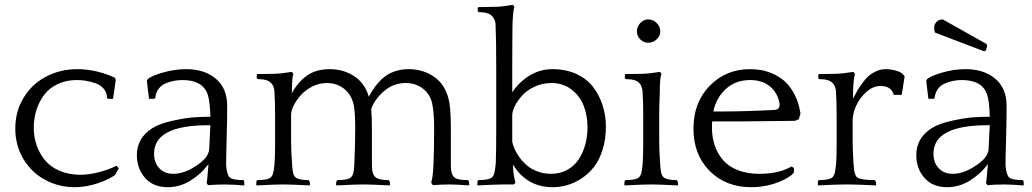

<svg xmlns="http://www.w3.org/2000/svg" viewBox="-20 -760 4253 791"><path d="M445.8 -353H424.8L420.9 -356Q420.9 -377.9 408 -393.6Q395 -409.2 374.5 -416.5Q354 -423.8 335 -427Q315.9 -430.2 296.9 -430.2Q252.9 -430.2 218 -413.8Q183.1 -397.5 162.1 -369.4Q141.1 -341.3 130.1 -306.9Q119.1 -272.5 119.1 -233.9Q119.1 -195.3 131.1 -160.9Q143.1 -126.5 166 -99.1Q189 -71.8 226.6 -55.9Q264.2 -40 312 -40Q345.2 -40 387 -50.5Q428.7 -61 459 -77.1L469.2 -66.9L454.1 -39.1Q428.7 -20.5 381.6 -4.6Q334.5 11.2 288.1 11.2Q222.7 11.2 166.7 -18.6Q110.8 -48.3 76.9 -104.2Q43 -160.2 43 -230Q43 -301.3 77.4 -357.7Q111.8 -414.1 170.2 -444.6Q228.5 -475.1 298.8 -475.1Q342.3 -475.1 385.7 -463.9Q429.2 -452.6 454.1 -439L457 -430.2Z M836.9 2.9 831.1 -6.8Q834.5 -21 838.9 -84Q809.6 -43.9 765.4 -16.4Q721.2 11.2 670.9 11.2Q611.3 11.2 577.6 -27.1Q543.9 -65.4 543.9 -121.1Q543.9 -190.9 606 -231Q637.2 -251 691.4 -262.7Q745.6 -274.4 777.6 -276.6Q809.6 -278.8 833 -278.8H846.7Q845.2 -344.2 835 -373Q813.5 -430.2 731.9 -430.2Q713.9 -430.2 697 -427Q680.2 -423.8 662.4 -416.5Q644.5 -409.2 633.1 -393.6Q621.6 -377.9 619.6 -356L615.7 -353H593.8L585 -426.8L587.9 -433.1Q600.1 -446.3 649.4 -460.7Q698.7 -475.1 747.1 -475.1Q822.3 -475.1 869.1 -435.8Q916 -396.5 916 -323.2Q916 -262.7 913.8 -188.7Q911.6 -114.7 911.6 -78.1Q915.5 -37.6 926.8 -28.8Q939 -18.1 981.9 -18.1L985.8 -14.2L986.8 0L985.8 3.9Q938 0 905.8 0Q868.2 0 836.9 2.9ZM831.1 -115.2Q840.8 -132.3 841.8 -144L846.7 -244.1H837.9Q614.7 -244.1 614.7 -127Q614.7 -89.4 636.5 -66.7Q658.2 -43.9 693.8 -43.9Q731.9 -43.9 772.7 -67.4Q813.5 -90.8 831.1 -115.2Z M1037.6 -438V-452.1L1041.5 -455.1H1059.6Q1122.6 -455.1 1147.5 -459L1182.6 -463.9L1188.5 -455.1Q1182.6 -441.4 1182.6 -377.9Q1182.6 -377.4 1182.1 -376.5Q1181.6 -375.5 1181.6 -375Q1207 -421.4 1244.1 -448.2Q1281.2 -475.1 1338.4 -475.1Q1394 -475.1 1438.2 -446.8Q1482.4 -418.5 1499.5 -361.8Q1510.3 -381.3 1520.5 -396.5Q1530.8 -411.6 1545.7 -427Q1560.5 -442.4 1576.9 -452.4Q1593.3 -462.4 1615.5 -468.8Q1637.7 -475.1 1663.6 -475.1Q1726.1 -475.1 1772.7 -440.4Q1819.3 -405.8 1831.5 -335.9Q1837.4 -300.8 1837.4 -223.1V-78.1Q1837.4 -40.5 1852.5 -28.8Q1864.7 -18.1 1907.2 -18.1L1911.6 -14.2L1913.6 0L1911.6 3.9Q1863.8 0 1831.5 0Q1795.4 0 1763.7 2.9L1756.3 -6.8Q1763.7 -31.7 1765.6 -78.1Q1768.6 -136.7 1768.6 -232.9Q1768.6 -295.4 1760.3 -335Q1750.5 -374.5 1720.7 -396.2Q1690.9 -418 1651.4 -418Q1600.6 -418 1562 -384.5Q1523.4 -351.1 1509.3 -311Q1512.2 -282.2 1512.2 -223.1V-78.1Q1512.2 -41.5 1528.3 -28.8Q1542 -18.1 1580.6 -18.1L1585.4 -13.2L1587.4 0L1585.4 3.9Q1509.3 0 1483.4 0H1469.2Q1442.4 0 1366.2 3.9L1364.3 0L1366.2 -14.2L1370.6 -18.1Q1413.1 -18.1 1425.3 -28.8Q1432.1 -35.2 1435.1 -45.9Q1438 -56.6 1439.5 -78.1Q1443.4 -156.2 1443.4 -232.9Q1443.4 -307.1 1435.5 -335Q1424.3 -374.5 1395 -396.2Q1365.7 -418 1326.7 -418Q1295.4 -418 1266.8 -403.6Q1238.3 -389.2 1219.7 -368.4Q1201.2 -347.7 1190.2 -325.7Q1179.2 -303.7 1179.2 -287.1V-174.8Q1179.2 -140.6 1183.6 -78.1Q1185.1 -56.6 1188 -45.9Q1190.9 -35.2 1198.2 -28.8Q1211.9 -18.1 1250.5 -18.1L1255.4 -13.2L1257.3 0L1255.4 3.9Q1179.2 0 1153.3 0H1139.6Q1112.8 0 1036.6 3.9L1035.6 0L1036.6 -14.2L1040.5 -18.1Q1083 -18.1 1095.2 -28.8Q1102.1 -35.2 1105 -45.7Q1107.9 -56.2 1110.4 -78.1Q1113.3 -111.3 1113.3 -163.1V-286.1Q1113.3 -345.7 1110.4 -386.2Q1107.4 -407.2 1097.7 -417Q1083.5 -434.1 1041.5 -434.1Z M2103.5 -6.8 2096.2 0H2050.3Q2023.4 0 1947.3 3.9L1946.3 0L1947.3 -14.2L1951.2 -18.1Q1994.1 -18.1 2006.3 -28.8Q2013.2 -35.2 2016.1 -45.7Q2019 -56.2 2021.5 -78.1L2022.5 -86.9Q2024.4 -136.7 2024.4 -233.9V-474.1Q2024.4 -596.2 2021.5 -662.1Q2020.5 -677.7 2008.3 -692.9Q1993.7 -710 1952.1 -710L1948.2 -713.9V-727.1L1952.1 -731H1970.2Q2033.2 -731 2058.1 -734.9L2093.3 -740.2L2099.1 -731Q2095.7 -723.6 2093.5 -696.8Q2091.3 -669.9 2091.3 -653.8Q2091.3 -641.1 2090.8 -591.1Q2090.3 -541 2090.3 -476.1V-379.9Q2120.1 -423.8 2162.8 -449.5Q2205.6 -475.1 2256.3 -475.1Q2311.5 -475.1 2354.5 -455.3Q2397.5 -435.5 2423.3 -401.9Q2449.2 -368.2 2462.6 -326.4Q2476.1 -284.7 2476.1 -237.8Q2476.1 -185.5 2462.4 -142.6Q2448.7 -99.6 2426.5 -71.5Q2404.3 -43.5 2375 -24.4Q2345.7 -5.4 2316.2 2.9Q2286.6 11.2 2257.3 11.2Q2150.4 11.2 2093.3 -82Q2093.3 -46.4 2103.5 -6.8ZM2400.4 -235.8Q2400.4 -283.2 2385 -323.5Q2369.6 -363.8 2335 -390.9Q2300.3 -418 2251.5 -418Q2215.3 -418 2183.3 -403.3Q2151.4 -388.7 2131.8 -367.2Q2112.3 -345.7 2101.3 -323.7Q2090.3 -301.8 2090.3 -285.2V-175.8Q2093.3 -161.6 2100.3 -145.5Q2107.4 -129.4 2120.8 -110.8Q2134.3 -92.3 2151.4 -77.9Q2168.5 -63.5 2194.3 -53.7Q2220.2 -43.9 2249.5 -43.9Q2287.6 -43.9 2317.1 -60.3Q2346.7 -76.7 2364.5 -104Q2382.3 -131.3 2391.4 -165Q2400.4 -198.7 2400.4 -235.8Z M2773.9 0 2772 3.9Q2695.8 0 2669.9 0H2656.2Q2629.4 0 2553.2 3.9L2552.2 0L2553.2 -14.2L2557.1 -18.1Q2599.6 -18.1 2611.8 -28.8Q2618.7 -35.2 2621.6 -45.7Q2624.5 -56.2 2627 -78.1Q2629.9 -111.3 2629.9 -163.1V-286.1Q2629.9 -345.7 2627 -386.2Q2624 -407.2 2614.3 -417Q2600.1 -434.1 2558.1 -434.1L2554.2 -438V-452.1L2558.1 -455.1H2576.2Q2639.2 -455.1 2664.1 -459L2699.2 -463.9L2705.1 -455.1Q2698.2 -439.5 2698.2 -379.9Q2698.2 -373.5 2697 -347.2Q2695.8 -320.8 2695.8 -287.1V-174.8Q2695.8 -140.6 2700.2 -78.1Q2701.7 -56.6 2704.6 -45.9Q2707.5 -35.2 2714.8 -28.8Q2728.5 -18.1 2767.1 -18.1L2772 -13.2ZM2650.9 -680.2Q2670.4 -680.2 2685.3 -665.3Q2700.2 -650.4 2700.2 -630.9Q2700.2 -611.8 2685.3 -597.9Q2670.4 -584 2650.9 -584Q2631.3 -584 2617.7 -597.7Q2604 -611.3 2604 -630.9Q2604 -650.4 2617.9 -665.3Q2631.8 -680.2 2650.9 -680.2Z M3277.8 -293 3271 -269 3254.9 -262.2Q3219.2 -262.2 3144 -261Q3068.8 -259.8 3032.2 -259.8H2914.1Q2913.1 -251 2913.1 -233.9Q2913.1 -194.8 2924.3 -161.4Q2935.5 -127.9 2958.3 -101.1Q2981 -74.2 3019.5 -59.1Q3058.1 -43.9 3108.9 -43.9Q3188.5 -43.9 3241.2 -74.2L3251 -67.9V-49.8L3241.2 -39.1Q3214.4 -18.1 3169.9 -3.4Q3125.5 11.2 3075.2 11.2Q2969.7 11.2 2903.3 -55.9Q2836.9 -123 2836.9 -230Q2836.9 -337.9 2903.8 -406.5Q2970.7 -475.1 3069.8 -475.1Q3093.3 -475.1 3116.2 -471.2Q3139.2 -467.3 3166.3 -455.1Q3193.4 -442.9 3214.6 -423.6Q3235.8 -404.3 3253.4 -370.6Q3271 -336.9 3277.8 -293ZM3070.8 -430.2Q3010.3 -430.2 2970.2 -393.3Q2930.2 -356.4 2918.9 -300.8H2958Q3049.3 -300.8 3169.9 -307.1Q3191.9 -308.6 3191.9 -328.1Q3191.9 -337.4 3188 -349.1Q3176.3 -387.2 3146 -408.7Q3115.7 -430.2 3070.8 -430.2Z M3351.1 -438V-452.1L3355 -455.1H3373Q3436 -455.1 3460.9 -459L3496.1 -463.9L3502 -455.1Q3494.1 -427.2 3494.1 -354Q3505.4 -375 3512 -386.5Q3518.6 -397.9 3532.7 -417.5Q3546.9 -437 3559.1 -447.5Q3571.3 -458 3589.8 -466.6Q3608.4 -475.1 3627.9 -475.1Q3647.5 -475.1 3669.2 -469.5Q3690.9 -463.9 3698.7 -455.1L3707 -445.8L3694.8 -369.1H3662.1Q3658.7 -384.8 3645.5 -395.3Q3632.3 -405.8 3607.9 -405.8Q3576.7 -405.8 3549.1 -381.1Q3521.5 -356.4 3507.1 -324.2Q3492.7 -292 3492.7 -264.2V-174.8Q3492.7 -153.3 3496.1 -86.9L3497.1 -78.1Q3498.5 -63.5 3499.3 -57.4Q3500 -51.3 3503.2 -42Q3506.3 -32.7 3511.7 -28.8Q3527.3 -18.1 3583 -18.1L3587.9 -13.2L3589.8 0L3587.9 3.9Q3511.7 0 3478 0H3454.1Q3426.3 0 3350.1 3.9L3349.1 0L3350.1 -14.2L3354 -18.1Q3396.5 -18.1 3408.7 -28.8Q3415.5 -35.2 3418.5 -45.7Q3421.4 -56.2 3423.8 -78.1L3424.8 -86.9Q3426.8 -113.3 3426.8 -163.1V-286.1Q3426.8 -345.7 3423.8 -386.2Q3420.9 -407.2 3411.1 -417Q3397 -434.1 3355 -434.1Z M4047.9 2.9 4042 -6.8Q4045.4 -21 4049.8 -84Q4020.5 -43.9 3976.3 -16.4Q3932.1 11.2 3881.8 11.2Q3822.3 11.2 3788.6 -27.1Q3754.9 -65.4 3754.9 -121.1Q3754.9 -190.9 3816.9 -231Q3848.1 -251 3902.3 -262.7Q3956.5 -274.4 3988.5 -276.6Q4020.5 -278.8 4043.9 -278.8H4057.6Q4056.2 -344.2 4045.9 -373Q4024.4 -430.2 3942.9 -430.2Q3924.8 -430.2 3908 -427Q3891.1 -423.8 3873.3 -416.5Q3855.5 -409.2 3844 -393.6Q3832.5 -377.9 3830.6 -356L3826.7 -353H3804.7L3795.9 -426.8L3798.8 -433.1Q3811 -446.3 3860.4 -460.7Q3909.7 -475.1 3958 -475.1Q4033.2 -475.1 4080.1 -435.8Q4127 -396.5 4127 -323.2Q4127 -262.7 4124.8 -188.7Q4122.6 -114.7 4122.6 -78.1Q4126.5 -37.6 4137.7 -28.8Q4149.9 -18.1 4192.9 -18.1L4196.8 -14.2L4197.8 0L4196.8 3.9Q4148.9 0 4116.7 0Q4079.1 0 4047.9 2.9ZM4042 -115.2Q4051.8 -132.3 4052.7 -144L4057.6 -244.1H4048.8Q3825.7 -244.1 3825.7 -127Q3825.7 -89.4 3847.4 -66.7Q3869.1 -43.9 3904.8 -43.9Q3942.9 -43.9 3983.6 -67.4Q4024.4 -90.8 4042 -115.2ZM4042 -551.8 4033.7 -548.8 3831.5 -626Q3828.6 -636.2 3828.6 -645Q3828.6 -659.7 3837.9 -669.7Q3847.2 -679.7 3863.8 -680.2L4043.9 -579.1L4046.9 -571.8Z"/></svg>

Font: Quattrocento Roman
Style: Regular
Weight: 400
Designer: Pablo Impallari
Foundry: Pablo Impallari. www.impallari.com Igino Marini. www.ikern.com
Version: Version 1.000